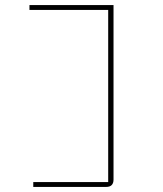

<svg xmlns="http://www.w3.org/2000/svg" viewBox="-20 -536 640 756"><path d="M111 181H406V-497H96V-516H427V171Q427 200 398 200H111Z"/></svg>

Font: IBM Plex Mono Thin
Style: Regular
Weight: 100
Monospace: yes
Designer: Mike Abbink, Paul van der Laan, Pieter van Rosmalen
Foundry: Bold Monday
Version: Version 2.3